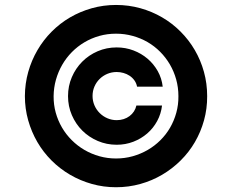

<svg xmlns="http://www.w3.org/2000/svg" viewBox="-20 -759 955 790"><path d="M82.4 -363.6Q82.7 -415.5 96.2 -463.2Q109.7 -511 134.1 -552.7Q158.4 -594.5 192.5 -628.7Q226.6 -663 268.1 -687.3Q309.7 -711.6 357.6 -725.1Q405.5 -738.6 457.4 -738.6Q509.2 -738.6 557.2 -725.3Q605.1 -712 646.8 -687.7Q688.6 -663.4 722.8 -629.1Q757.1 -594.8 781.4 -553.1Q805.8 -511.4 819.1 -463.4Q832.4 -415.5 832.4 -363.6Q832.7 -311.8 819.4 -263.8Q806.1 -215.9 781.8 -174.2Q757.5 -132.5 723 -98.4Q688.6 -64.3 646.8 -39.8Q605.1 -15.3 557.2 -2Q509.2 11.4 457.4 11.4Q405.9 11.4 358 -2.1Q310 -15.6 268.3 -40Q226.6 -64.3 192.3 -98.5Q158 -132.8 133.7 -174.5Q109.4 -216.3 95.9 -264.2Q82.4 -312.1 82.4 -363.6ZM457.4 -106.9Q492.9 -106.9 525.9 -116.1Q558.9 -125.4 587.5 -141.9Q616.1 -158.4 639.7 -181.8Q663.4 -205.3 679.9 -233.8Q696.4 -262.4 705.4 -295.1Q714.5 -327.8 714.1 -363.3Q714.1 -399.1 704.9 -432.2Q695.7 -465.2 679 -493.8Q662.3 -522.4 639 -545.8Q615.8 -569.2 587.2 -585.8Q558.6 -602.3 525.7 -611.3Q492.9 -620.4 457.4 -620.4Q421.5 -620.4 388.7 -611.2Q355.8 -601.9 327.4 -585Q299 -568.2 275.7 -544.6Q252.5 -521 236 -492.4Q219.5 -463.8 210.2 -431.1Q201 -398.4 200.6 -363.3Q200.3 -328.1 209.3 -295.5Q218.4 -262.8 235.1 -234.2Q251.8 -205.6 275.4 -182.2Q299 -158.7 327.6 -142Q356.2 -125.4 389.2 -116.1Q422.2 -106.9 457.4 -106.9ZM460.2 -563.9Q496.4 -563.9 529.1 -551.5Q561.8 -539.1 587.2 -517.4Q612.6 -495.7 629.1 -466.3Q645.6 -436.8 649.5 -402.3H544Q541.2 -416.9 533 -428.3Q524.9 -439.6 513.3 -447.3Q501.8 -454.9 488.1 -458.8Q474.4 -462.7 460.2 -462.7Q439.6 -462.7 421.5 -455.1Q403.4 -447.4 389.9 -434.1Q376.4 -420.8 368.6 -402.9Q360.8 -384.9 360.8 -364Q360.8 -343.8 368.6 -325.6Q376.4 -307.5 390.1 -293.9Q403.8 -280.2 421.9 -272.4Q440 -264.6 460.2 -264.6Q475.5 -264.6 489 -269Q502.5 -273.4 513.1 -281.4Q523.8 -289.4 531.1 -300.6Q538.4 -311.8 541.2 -324.9H646.7Q642.8 -290.8 626.8 -261.2Q610.8 -231.5 585.8 -209.9Q560.7 -188.2 528.6 -175.8Q496.4 -163.4 460.2 -163.4Q418.7 -163.4 382.3 -179Q345.9 -194.6 318.7 -221.6Q291.5 -248.6 275.7 -285.2Q259.9 -321.7 259.9 -363.6Q259.9 -405.2 275.6 -441.6Q291.2 -478 318.2 -505.1Q345.2 -532.3 381.7 -548.1Q418.3 -563.9 460.2 -563.9Z"/></svg>

Font: Inter P
Style: Bold
Weight: 700
Designer: Rasmus Andersson
Foundry: rsms
Version: Version 3.018;git-588b23468